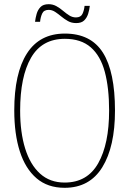

<svg xmlns="http://www.w3.org/2000/svg" viewBox="-20 -885 617 915"><path d="M288 10Q207 10 154 -35.5Q101 -81 74.5 -163.5Q48 -246 48 -359Q48 -536 108.5 -630.5Q169 -725 289 -725Q413 -725 470.5 -634Q528 -543 528 -358Q528 -186 467.5 -88Q407 10 288 10ZM288 -15Q396 -15 448 -107Q500 -199 500 -358Q500 -466 479.5 -542.5Q459 -619 412.5 -659.5Q366 -700 289 -700Q180 -700 128 -610Q76 -520 76 -358Q76 -254 100 -177Q124 -100 171 -57.5Q218 -15 288 -15ZM343 -775Q321 -775 304 -784.5Q287 -794 272 -806.5Q257 -819 242.5 -828.5Q228 -838 212 -838Q189 -838 181 -820.5Q173 -803 171 -781H147Q149 -799 154.5 -818.5Q160 -838 173 -851.5Q186 -865 212 -865Q232 -865 249 -855.5Q266 -846 280.5 -833.5Q295 -821 310 -811.5Q325 -802 342 -802Q365 -802 373 -819Q381 -836 383 -857H408Q406 -838 400 -819Q394 -800 381 -787.5Q368 -775 343 -775Z"/></svg>

Font: Noto Serif Tamil Condensed Thin
Style: Regular
Weight: 100
Width: 3
Designer: Indian Type Foundry, Tom Grace, and the Monotype Design Team
Foundry: Monotype Imaging Inc.
Version: Version 2.004; ttfautohint (v1.8.4.7-5d5b)